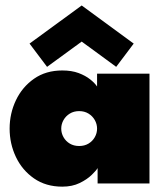

<svg xmlns="http://www.w3.org/2000/svg" viewBox="-20 -686 627 718"><path d="M345 0V-57.5Q340 -48.5 322.8 -31.8Q305.5 -15 277.8 -1.5Q250 12 213 12Q151.5 12 107.2 -18.8Q63 -49.5 39.5 -99Q16 -148.5 16 -205Q16 -261.5 39.5 -311Q63 -360.5 107.2 -391.5Q151.5 -422.5 213 -422.5Q248 -422.5 274 -412.8Q300 -403 317.2 -389.2Q334.5 -375.5 343 -362.5V-410.5H539V0ZM209 -205Q209 -188 217.5 -173Q226 -158 241 -149Q256 -140 276 -140Q296 -140 311 -149Q326 -158 334.5 -173Q343 -188 343 -205Q343 -222 334.5 -237Q326 -252 311 -261.2Q296 -270.5 276 -270.5Q256 -270.5 241 -261.2Q226 -252 217.5 -237Q209 -222 209 -205ZM414.5 -436 285.5 -530.5 156 -436 90.5 -523 285.5 -665.5 480 -523Z"/></svg>

Font: League Spartan Thin Black
Style: Regular
Weight: 900
Version: Version 2.002